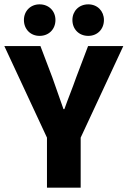

<svg xmlns="http://www.w3.org/2000/svg" viewBox="-28 -863 587 883"><path d="M188 0H343V-230L539 -651H377L322 -506C305 -457 286 -412 268 -361H264C246 -412 230 -457 213 -506L158 -651H-8L188 -230ZM154 -698C197 -698 227 -729 227 -771C227 -812 197 -843 154 -843C112 -843 82 -812 82 -771C82 -729 112 -698 154 -698ZM378 -698C420 -698 450 -729 450 -771C450 -812 420 -843 378 -843C335 -843 305 -812 305 -771C305 -729 335 -698 378 -698Z"/></svg>

Font: Source Sans Pro
Style: Bold
Weight: 700
Designer: Paul D. Hunt
Foundry: Adobe Systems Incorporated
Version: Version 3.006;hotconv 1.0.111;makeotfexe 2.5.65597